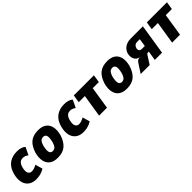

<svg xmlns="http://www.w3.org/2000/svg" viewBox="321 -1762 3019 3019"><g transform="rotate(-45 1830.5 -253.0)"><path d="M241 11Q161 11 110 -28Q59 -67 43.5 -135.5Q28 -204 51 -294Q69 -362 99.5 -405.5Q130 -449 169 -473.5Q208 -498 250 -507.5Q292 -517 334 -517Q385 -517 423.5 -503.5Q462 -490 481 -470L420 -344Q399 -360 375.5 -369.5Q352 -379 328 -379Q315 -379 300 -376Q285 -373 269.5 -362.5Q254 -352 240.5 -330.5Q227 -309 218 -273Q200 -194 220 -160.5Q240 -127 279 -127Q306 -127 337 -137.5Q368 -148 392 -163L427 -41Q404 -26 375 -14Q346 -2 312 4.5Q278 11 241 11Z M719 11Q634 11 582.5 -26.5Q531 -64 516.5 -133.5Q502 -203 526 -295Q544 -351 569 -393.5Q594 -436 627.5 -463Q661 -490 705 -503.5Q749 -517 806 -517Q892 -517 943 -479.5Q994 -442 1009 -374Q1024 -306 1000 -213Q982 -156 956.5 -114Q931 -72 898 -44Q865 -16 821 -2.5Q777 11 719 11ZM738 -120Q760 -120 776.5 -128.5Q793 -137 807.5 -159.5Q822 -182 835 -226Q855 -313 842.5 -349.5Q830 -386 788 -386Q768 -386 750.5 -378.5Q733 -371 718.5 -348Q704 -325 691 -282Q672 -196 684 -158Q696 -120 738 -120Z M1292 11Q1212 11 1161 -28Q1110 -67 1094.5 -135.5Q1079 -204 1102 -294Q1120 -362 1150.5 -405.5Q1181 -449 1220 -473.5Q1259 -498 1301 -507.5Q1343 -517 1385 -517Q1436 -517 1474.5 -503.5Q1513 -490 1532 -470L1471 -344Q1450 -360 1426.5 -369.5Q1403 -379 1379 -379Q1366 -379 1351 -376Q1336 -373 1320.5 -362.5Q1305 -352 1291.5 -330.5Q1278 -309 1269 -273Q1251 -194 1271 -160.5Q1291 -127 1330 -127Q1357 -127 1388 -137.5Q1419 -148 1443 -163L1478 -41Q1455 -26 1426 -14Q1397 -2 1363 4.5Q1329 11 1292 11Z M1646 0 1706 -376H1569L1590 -506H2037L2017 -376H1881L1822 0Z M2256 11Q2171 11 2119.5 -26.5Q2068 -64 2053.5 -133.5Q2039 -203 2063 -295Q2081 -351 2106 -393.5Q2131 -436 2164.5 -463Q2198 -490 2242 -503.5Q2286 -517 2343 -517Q2429 -517 2480 -479.5Q2531 -442 2546 -374Q2561 -306 2537 -213Q2519 -156 2493.5 -114Q2468 -72 2435 -44Q2402 -16 2358 -2.5Q2314 11 2256 11ZM2275 -120Q2297 -120 2313.5 -128.5Q2330 -137 2344.5 -159.5Q2359 -182 2372 -226Q2392 -313 2379.5 -349.5Q2367 -386 2325 -386Q2305 -386 2287.5 -378.5Q2270 -371 2255.5 -348Q2241 -325 2228 -282Q2209 -196 2221 -158Q2233 -120 2275 -120Z M2571 0 2663 -141Q2682 -171 2699.5 -183Q2717 -195 2734 -195H2745V-198Q2721 -201 2695 -220Q2669 -239 2656 -278Q2643 -317 2657 -379Q2671 -417 2697.5 -445.5Q2724 -474 2764 -490Q2804 -506 2857 -506H3126L3046 0H2885L2911 -159H2890Q2879 -159 2872 -153.5Q2865 -148 2857 -135L2771 0ZM2866 -266H2929L2949 -397H2887Q2859 -397 2839.5 -382Q2820 -367 2811 -337Q2803 -305 2817 -285.5Q2831 -266 2866 -266Z M3270 0 3330 -376H3193L3214 -506H3661L3641 -376H3505L3446 0Z"/></g></svg>

Font: Nunito Sans 7pt Condensed Black
Style: Italic
Weight: 900
Width: 3
Italic angle: -9°
Designer: Vernon Adams
Foundry: Vernon Adams
Version: Version 3.101;gftools[0.9.27]